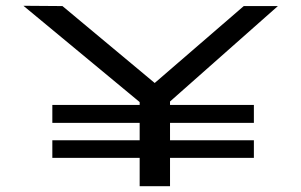

<svg xmlns="http://www.w3.org/2000/svg" viewBox="-20 -644 1040 664"><path d="M568 0H463V-98H161V-159H463V-219H161V-281H463V-291L61 -624L196 -623L515 -357L823 -623H941L568 -293V-281H858V-219H568V-159H858V-98H568Z"/></svg>

Font: Inconsolata UltraExpanded Medium
Style: Regular
Weight: 500
Width: 9
Monospace: yes
Designer: Raph Levien, Cyreal, Brenton Simpson
Foundry: Raph Levien, Cyreal, Google
Version: Version 3.001; ttfautohint (v1.8.2.53-6de2)